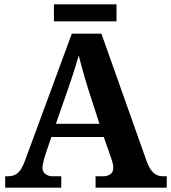

<svg xmlns="http://www.w3.org/2000/svg" viewBox="-20 -870 793 890"><path d="M4 0V-53H16Q34 -53 48 -59Q62 -65 73.5 -80.5Q85 -96 96 -126L313 -714H450L659 -125Q669 -97 680.5 -81.5Q692 -66 705.5 -59.5Q719 -53 735 -53H753V0H423V-53H462Q477 -53 491 -62Q505 -71 505 -92Q505 -100 503.5 -108Q502 -116 500 -123Q498 -130 496 -135L461 -235H218L189 -149Q187 -141 184 -131Q181 -121 179 -110.5Q177 -100 177 -92Q177 -73 191 -63Q205 -53 222 -53H264V0ZM239 -296H441L388 -460Q381 -483 373 -509.5Q365 -536 358 -563Q351 -590 345 -613Q339 -592 331 -566Q323 -540 314.5 -514Q306 -488 298 -465ZM230 -771V-850H520V-771Z"/></svg>

Font: Noto Serif Tamil
Style: Regular
Weight: 400
Designer: Indian Type Foundry, Tom Grace, and the Monotype Design Team
Foundry: Monotype Imaging Inc.
Version: Version 2.003